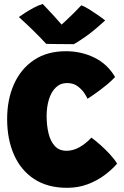

<svg xmlns="http://www.w3.org/2000/svg" viewBox="-20 -914 608 941"><path d="M554 -112Q528.5 -82.5 491.8 -55.2Q455 -28 409 -10.8Q363 6.5 309 6.5Q213.5 6.5 148 -36.2Q82.5 -79 48.8 -155Q15 -231 15 -330.5Q15 -427 48.8 -502Q82.5 -577 146.8 -620Q211 -663 303 -663Q378 -663 442.2 -631.8Q506.5 -600.5 544 -536.5Q528.5 -519.5 503.8 -499Q479 -478.5 453.2 -460Q427.5 -441.5 409 -430Q407 -436 395.2 -454.8Q383.5 -473.5 362 -490.2Q340.5 -507 309 -507Q276 -507 253.5 -485.2Q231 -463.5 219.8 -426.8Q208.5 -390 208.5 -345.5Q208.5 -299.5 217.8 -260.8Q227 -222 248.5 -198.5Q270 -175 306 -175Q339 -175 370.2 -193Q401.5 -211 428 -239.5Q448 -225 472.8 -203Q497.5 -181 519.5 -157Q541.5 -133 554 -112ZM378.5 -888Q397.5 -881 423.2 -864.5Q449 -848 470 -833Q491 -818 495.5 -814Q438 -761 398 -733.5Q358 -706 342 -697.5Q330.5 -697.5 304.8 -697.8Q279 -698 251.5 -698.2Q224 -698.5 206.5 -699Q174 -734 141.5 -765.8Q109 -797.5 72.5 -830.5Q84 -839 104.2 -852Q124.5 -865 147.2 -877Q170 -889 189.5 -894.5Q219.5 -863.5 245 -835.2Q270.5 -807 282 -793.5Q291 -801.5 307.5 -817Q324 -832.5 343.2 -851.5Q362.5 -870.5 378.5 -888Z"/></svg>

Font: Grandstander ExtraBold
Style: Regular
Weight: 800
Designer: Tyler Finck
Foundry: Etcetera Type Co
Version: Version 1.200; ttfautohint (v1.8.3)